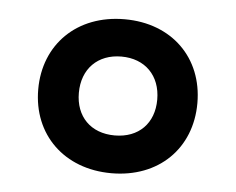

<svg xmlns="http://www.w3.org/2000/svg" viewBox="-35 -815 498 405"><g transform="rotate(5 214.0 -612.0)"><path d="M214 -449C314 -449 382 -516 382 -612C382 -708 314 -775 214 -775C113 -775 45 -707 45 -612C45 -516 114 -449 214 -449ZM214 -529C163 -529 131 -562 131 -612C131 -663 164 -696 214 -696C264 -696 297 -663 297 -612C297 -562 265 -529 214 -529Z"/></g></svg>

Font: Noto Sans Tamil UI SemiBold
Style: Regular
Weight: 600
Designer: Jelle Bosma - Monotype Design Team
Foundry: Monotype Imaging Inc.
Version: Version 2.004